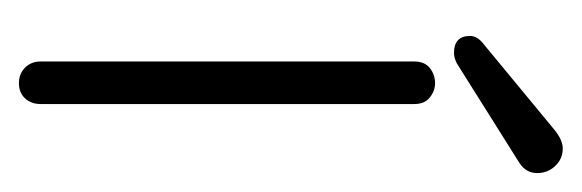

<svg xmlns="http://www.w3.org/2000/svg" viewBox="-226 -379 615 203"><g transform="rotate(90 81.5 -277.5)"><path d="M68 10Q58 10 51.5 3.5Q45 -3 45 -13V-408Q45 -419 52 -424.5Q59 -430 68 -430Q76 -430 83 -424.5Q90 -419 90 -408V-13Q90 -3 84 3.5Q78 10 68 10ZM25 -480 117 -556Q128 -565 137 -565Q148 -565 155.5 -557Q163 -549 163 -538Q163 -526 152 -519L47 -453Q41 -450 36 -450Q18 -450 18 -467Q18 -474 25 -480Z"/></g></svg>

Font: Dongle Light
Style: Regular
Weight: 300
Designer: Yanghee Ryu
Foundry: Yanghee Ryu
Version: Version 2.000